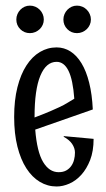

<svg xmlns="http://www.w3.org/2000/svg" viewBox="-20 -655 382 689"><path d="M209 -166.5 315.9 -156.7Q315.9 -112.8 303.5 -80.8Q291 -48.8 271.7 -27.6Q252.4 -6.3 229 3.9Q205.6 14.2 183.1 14.2Q150.9 14.2 123 -2.4Q95.2 -19 74.7 -50.8Q54.2 -82.5 42.5 -128.9Q30.8 -175.3 30.8 -235.4Q30.8 -295.4 42.5 -341.8Q54.2 -388.2 74.7 -419.9Q95.2 -451.7 123 -468.3Q150.9 -484.9 183.1 -484.9Q210 -484.9 232.7 -470.5Q255.4 -456.1 272.5 -428Q289.6 -399.9 300 -358.2Q310.5 -316.4 313 -262.2L106.4 -189.9Q112.8 -109.9 134.8 -73.5Q156.7 -37.1 190.4 -37.1Q206.5 -37.1 217.5 -43.2Q228.5 -49.3 235.6 -59.3Q242.7 -69.3 245.8 -81.8Q249 -94.2 249 -107.4Q249 -123 239 -138.2Q229 -153.3 208.5 -164.1ZM104 -233.4Q118.2 -238.8 139.2 -247.1Q160.2 -255.4 191.9 -270Q210 -278.3 223.1 -286.6Q236.3 -294.9 246.6 -300.8Q241.7 -368.7 225.8 -400.9Q210 -433.1 183.1 -433.1Q145.5 -433.1 124.8 -383.3Q104 -333.5 104 -235.4ZM207.5 -585Q207.5 -595.2 211.4 -604.2Q215.3 -613.3 221.9 -620.1Q228.5 -627 237.3 -630.9Q246.1 -634.8 256.3 -634.8Q266.6 -634.8 275.6 -630.9Q284.7 -627 291.5 -620.1Q298.3 -613.3 302.2 -604.2Q306.2 -595.2 306.2 -585Q306.2 -574.7 302.2 -565.9Q298.3 -557.1 291.5 -550.5Q284.7 -543.9 275.6 -540Q266.6 -536.1 256.3 -536.1Q235.8 -536.1 221.7 -550.3Q207.5 -564.5 207.5 -585ZM38.6 -585Q38.6 -595.2 42.5 -604.2Q46.4 -613.3 53 -620.1Q59.6 -627 68.4 -630.9Q77.1 -634.8 87.4 -634.8Q97.7 -634.8 106.7 -630.9Q115.7 -627 122.6 -620.1Q129.4 -613.3 133.3 -604.2Q137.2 -595.2 137.2 -585Q137.2 -574.7 133.3 -565.9Q129.4 -557.1 122.6 -550.5Q115.7 -543.9 106.7 -540Q97.7 -536.1 87.4 -536.1Q66.9 -536.1 52.7 -550.3Q38.6 -564.5 38.6 -585Z"/></svg>

Font: Smythe
Style: Regular
Weight: 400
Version: Version 1.000